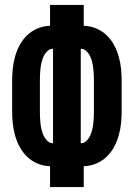

<svg xmlns="http://www.w3.org/2000/svg" viewBox="-20 -755 540 775"><path d="M182 0V-84Q156 -85 132.5 -94.5Q109 -104 90.5 -121.5Q72 -139 60 -161Q48 -183 41 -207.5Q34 -232 31.5 -257Q29 -282 29 -307V-428Q29 -453 31.5 -478Q34 -503 41 -527.5Q48 -552 60 -574Q72 -596 90.5 -613.5Q109 -631 132.5 -640.5Q156 -650 182 -651V-735H318V-651Q344 -650 367.5 -640.5Q391 -631 409.5 -613.5Q428 -596 440 -574Q452 -552 459 -527.5Q466 -503 468.5 -478Q471 -453 471 -428V-307Q471 -282 468.5 -257Q466 -232 459 -207.5Q452 -183 440 -161Q428 -139 409.5 -121.5Q391 -104 367.5 -94.5Q344 -85 318 -84V0ZM306 -177Q319 -177 328.5 -186Q338 -195 343.5 -206.5Q349 -218 352 -230.5Q355 -243 356.5 -256Q358 -269 358.5 -281.5Q359 -294 359 -307V-428Q359 -441 358.5 -453.5Q358 -466 356.5 -479Q355 -492 352 -504.5Q349 -517 343.5 -528.5Q338 -540 328.5 -549Q319 -558 306 -558ZM194 -177V-558Q181 -558 171.5 -549Q162 -540 156.5 -528.5Q151 -517 148 -504.5Q145 -492 143.5 -479Q142 -466 141.5 -453.5Q141 -441 141 -428V-307Q141 -294 141.5 -281.5Q142 -269 143.5 -256Q145 -243 148 -230.5Q151 -218 156.5 -206.5Q162 -195 171.5 -186Q181 -177 194 -177Z"/></svg>

Font: Iosevka Term Curly Heavy
Style: Regular
Weight: 900
Designer: Belleve Invis
Foundry: Belleve Invis
Version: Version 32.3.0